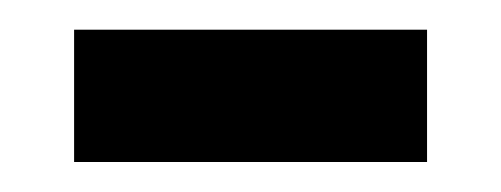

<svg xmlns="http://www.w3.org/2000/svg" viewBox="-20 -608 334 128"><path d="M147.1 -558.8H176.5V-529.4H147.1ZM117.6 -529.4H147.1V-500H117.6ZM117.6 -588.2H147.1V-558.8H117.6ZM88.2 -558.8H117.6V-529.4H88.2ZM117.6 -558.8H147.1V-529.4H117.6ZM147.1 -588.2H176.5V-558.8H147.1ZM88.2 -588.2H117.6V-558.8H88.2ZM88.2 -529.4H117.6V-500H88.2ZM147.1 -529.4H176.5V-500H147.1ZM176.5 -588.2H205.9V-558.8H176.5ZM205.9 -588.2H235.3V-558.8H205.9ZM205.9 -558.8H235.3V-529.4H205.9ZM205.9 -529.4H235.3V-500H205.9ZM176.5 -529.4H205.9V-500H176.5ZM176.5 -558.8H205.9V-529.4H176.5ZM235.3 -588.2H264.7V-558.8H235.3ZM235.3 -558.8H264.7V-529.4H235.3ZM235.3 -529.4H264.7V-500H235.3ZM58.8 -588.2H88.2V-558.8H58.8ZM58.8 -558.8H88.2V-529.4H58.8ZM58.8 -529.4H88.2V-500H58.8ZM29.4 -529.4H58.8V-500H29.4ZM29.4 -558.8H58.8V-529.4H29.4ZM29.4 -588.2H58.8V-558.8H29.4Z"/></svg>

Font: Jersey 20
Style: Regular
Weight: 400
Designer: Sarah Cadigan-Fried
Version: Version 1.000; ttfautohint (v1.8.4.7-5d5b)